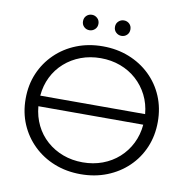

<svg xmlns="http://www.w3.org/2000/svg" viewBox="-92 -956 1036 1053"><g transform="rotate(10 425.5 -430.0)"><path d="M717 -321H133Q138 -264 161.5 -216Q185 -168 224.5 -133Q264 -98 315 -79Q366 -60 425 -60Q484 -60 535 -79Q586 -98 625 -133Q664 -168 688 -216Q712 -264 717 -321ZM133 -380H717Q712 -437 688 -484.5Q664 -532 625 -567Q586 -602 535 -621Q484 -640 425 -640Q366 -640 315 -621Q264 -602 224.5 -567Q185 -532 161.5 -484.5Q138 -437 133 -380ZM279 -679.5Q346 -706 425 -706Q504 -706 571 -679.5Q638 -653 688 -605Q738 -557 765.5 -492Q793 -427 793 -350Q793 -273 765.5 -208Q738 -143 688 -95Q638 -47 571 -20.5Q504 6 425 6Q346 6 279 -20.5Q212 -47 162 -95.5Q112 -144 84.5 -208.5Q57 -273 57 -350Q57 -427 84.5 -491.5Q112 -556 162 -604.5Q212 -653 279 -679.5ZM336 -780Q318 -780 305.5 -792Q293 -804 293 -823Q293 -842 305.5 -854Q318 -866 336 -866Q353 -866 366 -854Q379 -842 379 -823Q379 -804 366 -792Q353 -780 336 -780ZM514 -780Q497 -780 484 -792Q471 -804 471 -823Q471 -842 484 -854Q497 -866 514 -866Q532 -866 544.5 -854Q557 -842 557 -823Q557 -804 544.5 -792Q532 -780 514 -780Z"/></g></svg>

Font: Modern
Style: Small
Weight: 400
Designer: Julieta Ulanovsky
Foundry: Julieta Ulanovsky
Version: Version 8.000